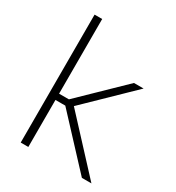

<svg xmlns="http://www.w3.org/2000/svg" viewBox="-162 -764 791 863"><g transform="rotate(30 233.5 -332.0)"><path d="M443 0H393.5L166.5 -244H108.5V-276.5H166.5L383 -486.5H433L194 -254.5V-269ZM115.5 0H76V-664H115.5Z"/></g></svg>

Font: Anek Kannada Medium ExtraLight
Style: Regular
Weight: 250
Version: Version 1.003